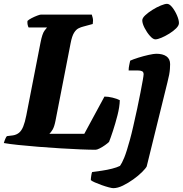

<svg xmlns="http://www.w3.org/2000/svg" viewBox="-31 -780 952 1000"><path d="M467 0Q436 0 387.5 -2Q339 -4 282 -7.5Q225 -11 168.5 -15.5Q112 -20 64.5 -25Q17 -30 -11 -35Q-8 -46 -3.5 -56.5Q1 -67 5 -71L37 -75Q55 -78 68 -88.5Q81 -99 90 -121Q99 -143 106 -179L180 -558Q189 -605 201 -620.5Q213 -636 214 -637H118Q115 -642 113 -651Q111 -660 112 -671Q119 -678 133.5 -685.5Q148 -693 162.5 -698.5Q177 -704 182 -704H447Q449 -699 452 -686.5Q455 -674 452 -655L404 -642Q391 -639 378 -632.5Q365 -626 354.5 -609Q344 -592 337 -556L258 -151Q252 -120 243 -105Q234 -90 226 -83H408L513 -277Q532 -277 555 -271.5Q578 -266 593 -258Q592 -223 581 -180Q570 -137 557.5 -99Q545 -61 537 -41Q530 -34 516 -24Q502 -14 488 -7Q474 0 467 0ZM559 200Q552 200 535 195.5Q518 191 498.5 184Q479 177 463 170Q447 163 442 158Q442 149 444.5 133.5Q447 118 449 116Q472 113 499.5 109Q527 105 552.5 98.5Q578 92 594 84Q599 77 604.5 66.5Q610 56 616.5 40Q623 24 630 1.5Q637 -21 645.5 -51.5Q654 -82 663 -122Q674 -169 683.5 -214Q693 -259 700.5 -297.5Q708 -336 712.5 -361.5Q717 -387 717 -393Q717 -405 709 -409Q701 -413 687 -413H639Q639 -427 642 -440.5Q645 -454 647 -464Q662 -471 689 -479.5Q716 -488 743 -494Q770 -500 783 -500Q817 -500 836 -486.5Q855 -473 855 -446Q855 -434 854 -420.5Q853 -407 850 -390.5Q847 -374 841 -351L733 87Q728 97 709 116Q690 135 663.5 154Q637 173 609.5 186.5Q582 200 559 200ZM778 -575Q766 -575 750 -593Q734 -611 722 -634.5Q710 -658 710 -674Q710 -686 725.5 -700.5Q741 -715 763.5 -729Q786 -743 807 -751.5Q828 -760 839 -760Q852 -760 866.5 -741.5Q881 -723 891 -699.5Q901 -676 901 -660Q901 -647 886.5 -632.5Q872 -618 851 -605Q830 -592 810 -583.5Q790 -575 778 -575Z"/></svg>

Font: Texturina Medium 12pt Black
Style: Italic
Weight: 900
Italic angle: -11°
Version: Version 1.002